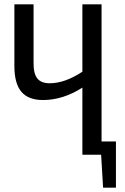

<svg xmlns="http://www.w3.org/2000/svg" viewBox="-20 -710 575 881"><path d="M512 -61V151H453L444 0H358V-308Q269 -251 177 -251Q110 -251 78 -289Q46 -327 46 -407V-690H134V-425Q133 -374 150.5 -351Q168 -328 208 -328Q278 -328 358 -381V-690H446V-61Z"/></svg>

Font: exo2condensed_r
Style: Regular
Weight: 400
Width: 3
Designer: Natanael Gama
Version: Version 1.001;PS 001.001;hotconv 1.0.70;makeotf.lib2.5.58329